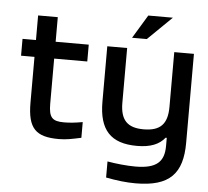

<svg xmlns="http://www.w3.org/2000/svg" viewBox="-58 -743 1093 1011"><g transform="rotate(5 488.0 -237.0)"><path d="M291 -81C229 -81 211 -100 211 -173V-411H386V-500H211V-630H107V-500H36V-411H107V-169C107 -33 150 9 272 9C312 9 343 2 390 -8V-91C350 -84 322 -81 291 -81Z M942 -30V-500H838V-211C838 -120 801 -81 712 -81C626 -81 589 -120 589 -211V-500H484V-207C484 -58 546 9 685 9C757 9 802 -10 832 -47H838V-4C838 79 799 118 686 118C641 118 583 112 538 104V189C595 200 645 206 695 206C876 206 942 132 942 -30ZM610 -556H688L815 -680H685Z"/></g></svg>

Font: LT Wave Text Medium
Style: Regular
Weight: 500
Designer: Daniel Lyons
Version: Version 2.5 (Glyphs App)